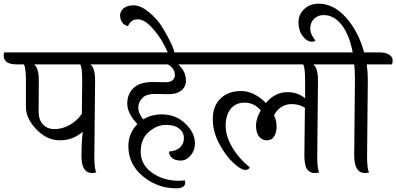

<svg xmlns="http://www.w3.org/2000/svg" viewBox="-67 -936 2155 1044"><path d="M144 -497 143 -328Q143 -286 166 -260Q189 -234 230 -234Q271 -234 311 -256Q351 -278 378 -317Q380 -431 380 -501Q380 -571 369 -586H118Q144 -568 144 -497ZM450 -497 446 -85Q446 -15 457 1Q446 5 435 5Q376 5 376 -86Q376 -158 383 -220Q330 -173 259 -173Q188 -173 131 -232.5Q74 -292 74 -353V-512Q72 -572 63 -586H23Q-47 -586 -47 -635Q-47 -642 -44 -651H515Q584 -651 584 -603Q584 -590 581 -586H424Q450 -568 450 -497Z M764 -490 836 -489Q859 -489 871.5 -500Q884 -511 884 -527Q884 -564 846 -586H574Q504 -586 504 -635Q504 -642 507 -651H1005Q1074 -651 1074 -603Q1074 -590 1071 -586H902Q944 -548 944 -498Q944 -465 919.5 -444.5Q895 -424 852 -424L770 -425Q729 -425 707 -403Q685 -381 685 -350Q685 -319 712 -287Q756 -314 812 -314Q889 -314 941 -264Q993 -214 993 -156Q993 -118 969.5 -90.5Q946 -63 916 -63Q886 -63 869.5 -76Q853 -89 852 -112Q890 -114 911.5 -134Q933 -154 933 -185Q933 -216 907.5 -236.5Q882 -257 834.5 -257Q787 -257 742.5 -219Q698 -181 698 -111Q698 -41 759.5 3Q821 47 907 47Q918 47 938 45Q940 49 940 57Q940 88 891 88Q789 88 710 22.5Q631 -43 631 -141Q631 -212 680 -261Q625 -320 625 -372.5Q625 -425 659 -457.5Q693 -490 764 -490Z M629 -794Q609 -798 597.5 -814Q586 -830 586 -852Q586 -874 604.5 -890.5Q623 -907 660 -907Q697 -907 741.5 -871Q786 -835 815 -788.5Q844 -742 862.5 -702Q881 -662 881 -649Q881 -624 857 -624Q841 -663 818.5 -704.5Q796 -746 756.5 -788.5Q717 -831 681 -831Q645 -831 629 -794Z M1588 -92 1591 -350Q1560 -370 1519 -370Q1457 -370 1423 -310Q1437 -279 1437 -248Q1437 -217 1424 -195Q1411 -173 1384 -173Q1357 -173 1341 -194.5Q1325 -216 1325 -253.5Q1325 -291 1351 -336Q1313 -378 1263.5 -378Q1214 -378 1187 -343.5Q1160 -309 1160 -252.5Q1160 -196 1195.5 -135.5Q1231 -75 1291 -26Q1286 -12 1265 -12Q1244 -12 1202 -50.5Q1160 -89 1125 -154.5Q1090 -220 1090 -289.5Q1090 -359 1132 -400Q1174 -441 1244 -441Q1314 -441 1379 -376Q1428 -435 1497 -435Q1551 -435 1592 -402V-499Q1592 -571 1581 -586H1062Q992 -586 992 -635Q992 -642 995 -651H1727Q1796 -651 1796 -603Q1796 -595 1793 -586H1636Q1662 -568 1662 -497L1658 -85Q1658 -15 1669 1Q1658 5 1643 5Q1628 5 1615 -4Q1602 -13 1596 -29Q1588 -54 1588 -92Z M1859 -92 1863 -504Q1863 -551 1859 -586H1782Q1713 -586 1713 -635Q1713 -645 1715 -651H1851Q1832 -748 1790.5 -801Q1749 -854 1692 -854Q1661 -854 1640.5 -833.5Q1620 -813 1620 -781Q1620 -749 1648 -716Q1642 -709 1631 -709Q1602 -709 1579 -739.5Q1556 -770 1556 -813.5Q1556 -857 1587 -886.5Q1618 -916 1666 -916Q1747 -916 1814.5 -840.5Q1882 -765 1913 -651H1998Q2031 -651 2049.5 -638.5Q2068 -626 2068 -609Q2068 -592 2064 -586H1927Q1933 -544 1933 -502L1929 -85Q1929 -17 1940 1Q1929 5 1918 5Q1859 5 1859 -92Z"/></svg>

Font: Laila
Style: Regular
Weight: 400
Designer: Hitesh Malaviya
Foundry: Indian Type Foundry
Version: Version 1.302;PS 1.0;hotconv 1.0.78;makeotf.lib2.5.61930; tt